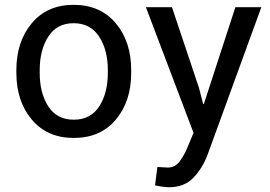

<svg xmlns="http://www.w3.org/2000/svg" viewBox="-20 -558 1111 791"><path d="M47.4 -269Q47.4 -386.2 110.8 -462.2Q174.3 -538.1 283.2 -538.1Q393.1 -538.1 456.8 -462.4Q520.5 -386.7 520.5 -269V-258.3Q520.5 -140.1 457 -64.9Q393.6 10.3 284.2 10.3Q174.8 10.3 111.1 -65.2Q47.4 -140.6 47.4 -258.3ZM143.6 -258.3Q143.6 -174.3 179 -119.6Q214.4 -64.9 284.2 -64.9Q353 -64.9 388.7 -119.6Q424.3 -174.3 424.3 -258.3V-269Q424.3 -352.1 388.4 -407.2Q352.5 -462.4 283.2 -462.4Q214.4 -462.4 179 -407.2Q143.6 -352.1 143.6 -269ZM799.8 -195.8 816.9 -129.4H819.8L949.7 -528.3H1056.6L834.5 81.1Q814.5 134.3 777.1 173.8Q739.7 213.4 676.3 213.4Q664.6 213.4 646.5 210.7Q628.4 208 618.7 205.6L628.4 129.9Q625.5 129.4 645.8 130.9Q666 132.3 671.4 132.3Q702.1 132.3 721.7 105Q741.2 77.6 754.4 44.4L777.3 -10.7L581.1 -528.3H688.5Z"/></svg>

Font: GeogebraSans
Style: Regular
Weight: 400
Designer: Google
Version: Version 1.100140; 2013